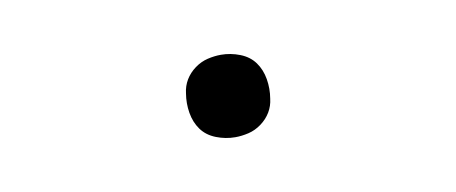

<svg xmlns="http://www.w3.org/2000/svg" viewBox="-28 -457 556 234"><g transform="rotate(-10 250.0 -340.0)"><path d="M250 -289Q238 -289 226.5 -293.5Q215 -298 208.5 -307Q202 -316 200 -328Q198 -340 200 -352Q201 -361 205.5 -368.5Q210 -376 217.5 -381.5Q225 -387 233.5 -389Q242 -391 250 -391Q262 -391 273.5 -386.5Q285 -382 291.5 -373Q298 -364 300 -352Q302 -340 300 -328Q299 -319 294.5 -311.5Q290 -304 282.5 -298.5Q275 -293 266.5 -291Q258 -289 250 -289Z"/></g></svg>

Font: Iosevka Curly Slab XLtObl
Style: Regular
Weight: 200
Italic angle: -9°
Monospace: yes
Designer: Belleve Invis
Foundry: Belleve Invis
Version: Version 11.1.0; ttfautohint (v1.8.3)